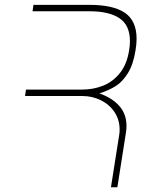

<svg xmlns="http://www.w3.org/2000/svg" viewBox="-20 -770 647 790"><path d="M117.7 -750H348.6Q445.8 -750 493.9 -717.3Q542 -684.6 542 -610.4Q542 -588.4 537.6 -562.5Q528.3 -504.4 506.1 -468.8Q483.9 -433.1 455.6 -415.5Q427.2 -397.9 389.2 -385.7Q441.4 -367.2 470.9 -334Q500.5 -300.8 500.5 -251Q500.5 -239.3 498 -223.1L462.9 0.5H436.5L470.2 -213.4Q472.2 -223.6 472.2 -236.8Q472.2 -276.9 451.4 -308.3Q430.7 -339.8 395.3 -357.4Q359.9 -375 317.9 -375H83L86.9 -401.4H317.9Q364.3 -401.4 404.8 -417.7Q445.3 -434.1 473.9 -470.2Q502.4 -506.3 511.2 -562.5Q514.6 -581.5 514.6 -601.1Q514.6 -665.5 472.2 -694.6Q429.7 -723.6 348.6 -723.6H113.8Z"/></svg>

Font: Mardoto Thin
Style: Italic
Weight: 250
Italic angle: -12°
Designer: Christian Robertson, Vahan Hovhannisyan
Foundry: Google
Version: Version 1.000